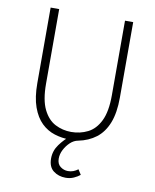

<svg xmlns="http://www.w3.org/2000/svg" viewBox="-94 -731 822 1017"><g transform="rotate(10 317.0 -222.0)"><path d="M329 215Q291 215 263.5 194Q236 173 236 128Q236 86 261 52Q286 18 314 -4L316 12Q274 12 234 -0.5Q194 -13 163 -43Q132 -73 113.5 -124.5Q95 -176 95 -253V-659H141V-258Q141 -170 165.5 -120Q190 -70 230 -49.5Q270 -29 316 -29Q364 -29 405 -49.5Q446 -70 470.5 -120Q495 -170 495 -258V-659H539V-253Q539 -171 517.5 -116.5Q496 -62 456 -31.5Q416 -1 361 10Q338 14 319 32Q300 50 288 73.5Q276 97 276 121Q276 150 294.5 164Q313 178 335 178Q351 178 364 173Q377 168 389 159L406 186Q393 197 373 206Q353 215 329 215Z"/></g></svg>

Font: Mada Light
Style: Regular
Weight: 300
Designer: Khaled Hosny
Version: Version 1.5